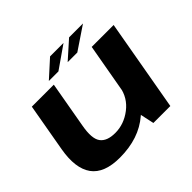

<svg xmlns="http://www.w3.org/2000/svg" viewBox="-166 -941 1161 1161"><g transform="rotate(-45 415.0 -360.0)"><path d="M545 0H690L794 -589H606.5L521.5 -109.5ZM283 -589.5H95L40.5 -280Q16 -139.5 68 -67Q120 5.5 254 5.5Q417.5 5.5 521.5 -84.2Q625.5 -174 638.5 -249L556 -297.5Q542.5 -218 478.5 -169Q414.5 -120 339.5 -120Q269 -120 241 -158Q213 -196 230.5 -292ZM438.5 -626.5H521L669.5 -726.5H550.5ZM277.5 -626.5H359.5L503 -726.5H388Z"/></g></svg>

Font: Anybody Expanded
Style: Bold Italic
Weight: 700
Width: 7
Italic angle: -10°
Version: Version 1.113;gftools[0.9.25]